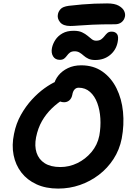

<svg xmlns="http://www.w3.org/2000/svg" viewBox="-20 -1093 775 1123"><path d="M320 10Q248 10 193.5 -15Q139 -40 105 -84Q71 -128 59.5 -186Q48 -244 62 -310Q74 -371 102.5 -421.5Q131 -472 167 -511Q203 -550 240 -576.5Q277 -603 307 -616Q337 -629 353 -629Q371 -629 382 -624Q393 -619 400 -602Q413 -576 400 -555Q387 -534 360 -518Q317 -492 283 -459Q249 -426 225.5 -385Q202 -344 191 -290Q181 -239 194 -199.5Q207 -160 242 -138Q277 -116 333 -116Q385 -116 432.5 -139Q480 -162 515 -203.5Q550 -245 561 -300Q570 -351 567 -400.5Q564 -450 549 -490.5Q534 -531 506.5 -555.5Q479 -580 440 -580Q425 -580 415.5 -569Q406 -558 403 -539Q399 -518 386 -506.5Q373 -495 355 -495Q335 -495 319 -506.5Q303 -518 295.5 -540.5Q288 -563 295 -596Q301 -626 322 -652Q343 -678 377 -694.5Q411 -711 455 -711Q527 -711 579 -674.5Q631 -638 661.5 -576.5Q692 -515 699.5 -439Q707 -363 692 -283Q679 -217 644 -163Q609 -109 558.5 -70.5Q508 -32 447.5 -11Q387 10 320 10ZM537 -742Q513 -742 497 -749.5Q481 -757 469.5 -767.5Q458 -778 445.5 -785.5Q433 -793 417 -793Q399 -793 389 -785.5Q379 -778 372 -768Q365 -758 355.5 -750.5Q346 -743 330 -743Q303 -743 290.5 -763.5Q278 -784 284 -813Q289 -837 304 -860Q319 -883 345.5 -898Q372 -913 411 -913Q441 -913 460 -904Q479 -895 492 -884Q505 -873 516.5 -864Q528 -855 542 -855Q561 -855 572 -863Q583 -871 591 -881.5Q599 -892 608 -900Q617 -908 633 -908Q654 -908 664.5 -894Q675 -880 668 -846Q659 -800 623.5 -771Q588 -742 537 -742ZM391 -941Q349 -941 331 -963.5Q313 -986 319 -1011Q322 -1026 334.5 -1040Q347 -1054 382 -1059Q424 -1064 460.5 -1067Q497 -1070 532.5 -1071.5Q568 -1073 607 -1073Q651 -1073 674.5 -1059.5Q698 -1046 706 -1029Q714 -1012 711 -997Q707 -976 691.5 -963.5Q676 -951 653 -951Q571 -951 520 -948.5Q469 -946 439 -943.5Q409 -941 391 -941Z"/></svg>

Font: Shantell Sans SemiBold
Style: Italic
Weight: 600
Italic angle: -11°
Designer: Stephen Nixon, Anya Danilova, Shantell Martin
Foundry: Arrow Type
Version: Version 1.011;[c5ecc13dd]